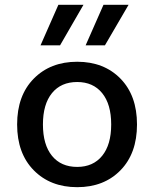

<svg xmlns="http://www.w3.org/2000/svg" viewBox="-20 -766 640 796"><path d="M148 -578 222 -746H326L229 -578ZM335 -578 409 -746H513L415 -578ZM120 -440Q189 -510 300 -510Q411 -510 479.5 -440Q548 -370 548 -250Q548 -130 479.5 -60Q411 10 300 10Q189 10 120 -60Q51 -130 51 -250Q51 -370 120 -440ZM300 -426Q233 -426 195.5 -380Q158 -334 158 -250Q158 -166 195.5 -120Q233 -74 300 -74Q366 -74 403.5 -120Q441 -166 441 -250Q441 -334 403.5 -380Q366 -426 300 -426Z"/></svg>

Font: Elaine Sans Medium
Style: Regular
Weight: 500
Designer: Wei Huang
Foundry: Wei Huang
Version: Version 2.001;PS 002.001;hotconv 1.0.88;makeotf.lib2.5.64775